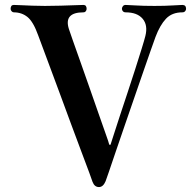

<svg xmlns="http://www.w3.org/2000/svg" viewBox="-20 -746 794 778"><path d="M381 12Q363 12 355 -9Q354 -13 342 -45.5Q330 -78 310.5 -129.5Q291 -181 268.5 -242Q246 -303 223.5 -364Q201 -425 181.5 -477Q162 -529 149.5 -563Q137 -597 135 -602Q115 -658 91.5 -677Q68 -696 36 -696Q31 -696 27 -700.5Q23 -705 23 -710Q23 -726 36 -726Q43 -726 63.5 -725Q84 -724 110.5 -723Q137 -722 162 -722Q191 -722 225.5 -723Q260 -724 286.5 -725Q313 -726 318 -726Q331 -726 331 -710Q331 -705 327.5 -700.5Q324 -696 318 -696Q238 -696 259 -629Q262 -619 275 -582.5Q288 -546 306 -495Q324 -444 343.5 -388.5Q363 -333 380 -284Q397 -235 409 -201.5Q421 -168 422 -162Q423 -159 425 -159Q427 -159 428 -160Q431 -169 441 -200.5Q451 -232 465.5 -276Q480 -320 496.5 -369.5Q513 -419 528 -466Q543 -513 554 -548.5Q565 -584 569 -600Q580 -644 558 -670Q536 -696 489 -696Q482 -696 478 -700.5Q474 -705 474 -710Q474 -716 478 -721Q482 -726 489 -726Q498 -726 529 -724Q560 -722 606 -722Q650 -722 680 -724Q710 -726 719 -726Q734 -726 734 -710Q734 -705 730 -700.5Q726 -696 719 -696Q677 -696 652.5 -670Q628 -644 610 -596Q605 -582 592 -545.5Q579 -509 561.5 -458Q544 -407 524 -349.5Q504 -292 484.5 -235Q465 -178 448.5 -130Q432 -82 421.5 -50.5Q411 -19 408 -12Q398 12 381 12Z"/></svg>

Font: Zen Antique Soft
Style: Regular
Weight: 400
Designer: Yoshimichi Ohira
Foundry: Positype
Version: Version 1.001